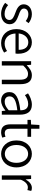

<svg xmlns="http://www.w3.org/2000/svg" viewBox="1376 -2110 746 3539"><g transform="rotate(90 1749.5 -340.0)"><path d="M233 13C358 13 426 -59 426 -145C426 -248 338 -279 259 -310C197 -332 137 -353 137 -407C137 -451 170 -489 242 -489C291 -489 330 -468 367 -441L406 -494C365 -527 306 -554 242 -554C126 -554 59 -487 59 -403C59 -311 145 -275 222 -247C283 -225 348 -199 348 -141C348 -91 311 -51 236 -51C168 -51 120 -77 73 -116L32 -61C83 -19 156 13 233 13Z M772 13C847 13 902 -12 949 -42L919 -96C879 -69 835 -52 782 -52C674 -52 602 -132 597 -252H966C969 -265 970 -283 970 -301C970 -457 892 -554 757 -554C633 -554 516 -445 516 -269C516 -92 630 13 772 13ZM596 -311C607 -423 678 -488 758 -488C846 -488 898 -427 898 -311Z M1107 0H1188V-395C1244 -453 1285 -483 1342 -483C1417 -483 1449 -437 1449 -333V0H1531V-343C1531 -481 1479 -554 1366 -554C1292 -554 1236 -512 1184 -461H1181L1173 -540H1107Z M1834 13C1902 13 1964 -22 2016 -66H2019L2026 0H2093V-335C2093 -465 2041 -554 1910 -554C1823 -554 1747 -514 1700 -483L1733 -426C1774 -455 1832 -486 1897 -486C1990 -486 2013 -414 2012 -341C1780 -315 1677 -257 1677 -139C1677 -41 1745 13 1834 13ZM1856 -53C1801 -53 1756 -79 1756 -144C1756 -218 1821 -264 2012 -286V-128C1957 -79 1911 -53 1856 -53Z M2420 13C2450 13 2486 3 2516 -7L2500 -68C2482 -61 2457 -54 2437 -54C2372 -54 2352 -94 2352 -160V-473H2501V-540H2352V-693H2283L2274 -540L2189 -535V-473H2271V-163C2271 -57 2307 13 2420 13Z M2816 13C2948 13 3065 -91 3065 -269C3065 -450 2948 -554 2816 -554C2684 -554 2568 -450 2568 -269C2568 -91 2684 13 2816 13ZM2816 -55C2719 -55 2652 -141 2652 -269C2652 -398 2719 -485 2816 -485C2913 -485 2981 -398 2981 -269C2981 -141 2913 -55 2816 -55Z M3212 0H3293V-352C3330 -446 3386 -480 3432 -480C3453 -480 3465 -477 3483 -471L3499 -542C3481 -551 3465 -554 3442 -554C3381 -554 3326 -509 3289 -441H3286L3278 -540H3212Z"/></g></svg>

Font: Noto Sans CJK JP DemiLight
Style: Regular
Weight: 350
Designer: Ryoko NISHIZUKA (kana & ideographs); Paul D. Hunt (Latin, Greek & Cyrillic); Wenlong ZHANG (bopomofo); Sandoll Communica
Foundry: Adobe Systems Incorporated
Version: Version 1.004;PS 1.004;hotconv 1.0.82;makeotf.lib2.5.63406